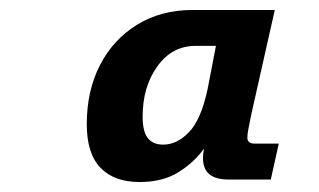

<svg xmlns="http://www.w3.org/2000/svg" viewBox="-20 -741 640 385"><path d="M260 -376Q209 -376 181.5 -404.5Q154 -433 154 -492Q154 -559 180.5 -610.5Q207 -662 255 -691.5Q303 -721 366 -721H531L484 -512Q481 -497 478.5 -484.5Q476 -472 476 -465Q476 -453 491 -453H539L523 -381H438Q387 -381 387 -424Q387 -431 389 -443Q369 -415 337.5 -395.5Q306 -376 260 -376ZM307 -451Q335 -451 359 -476Q383 -501 396 -561L413 -649H372Q325 -649 295.5 -608Q266 -567 266 -507Q266 -477 276.5 -464Q287 -451 307 -451Z"/></svg>

Font: Geist Mono
Style: Bold Italic
Weight: 700
Italic angle: -12°
Monospace: yes
Designer: Basement.studio, Andrés Briganti, Mateo Zaragoza
Foundry: Basement.studio, Vercel, Andrés Briganti, Guido Ferreyra, Mateo Zaragoza
Version: Version 1.500; ttfautohint (v1.8.4.7-5d5b)